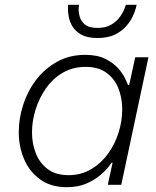

<svg xmlns="http://www.w3.org/2000/svg" viewBox="-20 -768 647 798"><path d="M385 -610Q343 -610 318 -624Q293 -638 281 -658.5Q269 -679 265.5 -699.5Q262 -720 262.5 -734Q263 -748 263 -748H308Q308 -748 307 -733.5Q306 -719 311 -700Q316 -681 332.5 -666.5Q349 -652 385 -652Q421 -652 444 -666.5Q467 -681 480 -700Q493 -719 498 -733.5Q503 -748 503 -748H548Q548 -748 544.5 -734Q541 -720 531.5 -699.5Q522 -679 504 -658.5Q486 -638 457 -624Q428 -610 385 -610ZM334 -540Q385 -540 418.5 -523Q452 -506 472 -483Q492 -460 501 -440Q510 -420 512 -415H517L542 -530H597L484 0H428L448 -92H444Q444 -92 432.5 -76.5Q421 -61 398 -41Q375 -21 340 -5.5Q305 10 258 10Q191 10 146.5 -22.5Q102 -55 80 -107Q58 -159 58 -219Q58 -276 76.5 -333Q95 -390 130.5 -436.5Q166 -483 217.5 -511.5Q269 -540 334 -540ZM336 -490Q283 -490 241.5 -466Q200 -442 171.5 -401.5Q143 -361 128 -313Q113 -265 113 -218Q113 -171 129 -130.5Q145 -90 178.5 -65Q212 -40 265 -40Q317 -40 358.5 -64.5Q400 -89 429 -129Q458 -169 473 -217.5Q488 -266 488 -313Q488 -361 472 -401Q456 -441 422.5 -465.5Q389 -490 336 -490Z"/></svg>

Font: Be Vietnam Pro ExtraLight
Style: Italic
Weight: 200
Italic angle: -12°
Designer: Lam Bao, Tony Le, Vietanh Nguyen
Foundry: Yellow Type Foundry
Version: Version 1.002; ttfautohint (v1.8.3)